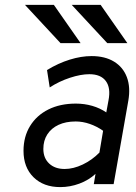

<svg xmlns="http://www.w3.org/2000/svg" viewBox="-20 -752 556 784"><path d="M226 12Q158 12 117 -28.2Q76 -68.5 76 -136Q76 -194 102.8 -237.5Q129.5 -281 177.5 -305Q225.5 -329 290 -329Q324.5 -329 356.5 -319.8Q388.5 -310.5 414 -293L423 -342Q433 -393 412.2 -421Q391.5 -449 345 -449Q310 -449 265.8 -434.5Q221.5 -420 183 -395L172 -466Q218 -494 264.8 -508.5Q311.5 -523 354 -523Q408.5 -523 445.5 -500.5Q482.5 -478 498 -437Q513.5 -396 504 -341L444 0H363L370 -42Q342.5 -16.5 304.2 -2.2Q266 12 226 12ZM244 -62Q279.5 -62 317.8 -80.2Q356 -98.5 386 -129L401 -218Q375.5 -236 346.5 -246Q317.5 -256 289 -256Q248.5 -256 219 -242.2Q189.5 -228.5 173.2 -203.2Q157 -178 157 -144Q157 -106.5 180.8 -84.2Q204.5 -62 244 -62ZM227 -576 82 -732H200L309 -576ZM418 -576 273 -732H391L500 -576Z"/></svg>

Font: Overpass
Style: Italic
Weight: 400
Italic angle: -10°
Designer: Delve Withrington, Dave Bailey, Thomas Jockin
Foundry: Delve Fonts LLC
Version: Version 4.000